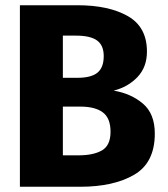

<svg xmlns="http://www.w3.org/2000/svg" viewBox="-20 -713 640 733"><path d="M286 0H56V-693H276Q395 -693 468 -651.5Q541 -610 541 -516Q541 -457 505 -419Q469 -381 414 -367Q480 -356 525.5 -317.5Q571 -279 571 -203Q571 -92 492.5 -46Q414 0 286 0ZM270 -577H220V-416H276Q328 -416 352 -435.5Q376 -455 376 -499Q376 -540 350.5 -558.5Q325 -577 270 -577ZM287 -306H220V-120H280Q337 -120 369.5 -139Q402 -158 402 -210Q402 -262 372.5 -284Q343 -306 287 -306Z"/></svg>

Font: Fira Mono
Style: Bold
Weight: 700
Monospace: yes
Designer: Carrois Corporate & Edenspiekermann AG
Foundry: Carrois Corporate GbR & Edenspiekermann AG
Version: Version 3.206